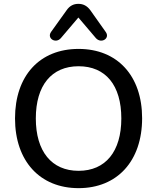

<svg xmlns="http://www.w3.org/2000/svg" viewBox="-20 -968 815 997"><path d="M387 -877 478 -770C506 -739 553 -769 529 -802L449 -915C432 -938 412 -948 387 -948C362 -948 342 -938 326 -915L245 -802C222 -769 269 -739 296 -770ZM388 9C589 9 718 -132 718 -354C718 -575 589 -714 388 -714C186 -714 58 -575 58 -353C58 -132 187 9 388 9ZM388 -81C248 -81 166 -182 166 -353C166 -525 248 -624 388 -624C529 -624 610 -525 610 -353C610 -181 528 -81 388 -81Z"/></svg>

Font: Nunito SemiBold
Style: Regular
Weight: 600
Designer: Vernon Adams
Foundry: Vernon Adams
Version: Version 3.602